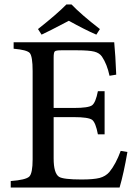

<svg xmlns="http://www.w3.org/2000/svg" viewBox="-20 -839 610 859"><path d="M427 -709 411 -684Q360 -706 288 -746Q193 -696 166 -684L150 -709Q236 -777 277 -819H300Q343 -774 427 -709ZM520 -164 550 -159Q534 -65 515 0H28V-29Q95 -34 111 -49Q126 -64 126 -126V-521Q126 -587 113 -602Q100 -616 41 -621V-650H491Q492 -638 496 -585Q499 -531 500 -505L470 -500Q459 -552 436 -586Q425 -602 402 -608Q378 -614 326 -614H254Q230 -614 225 -609Q220 -604 220 -581V-356H310Q376 -356 392 -368Q408 -380 418 -431H448V-238H418Q408 -291 392 -303Q375 -315 310 -315H220V-130Q220 -64 244 -48Q263 -36 345 -36Q399 -36 426 -43Q452 -50 469 -69Q498 -104 520 -164Z"/></svg>

Font: Shafarik
Style: Regular
Weight: 400
Version: Version 1.001; ttfautohint (v1.8.4.7-5d5b)